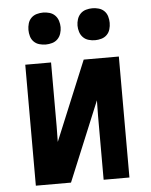

<svg xmlns="http://www.w3.org/2000/svg" viewBox="-53 -794 657 838"><g transform="rotate(-5 275.0 -375.0)"><path d="M70 0V-530H183V-318Q183 -284 183 -250Q183 -216 182 -182L326 -530H480V0H367V-212Q367 -246 367 -280Q367 -314 368 -348L224 0ZM383 -610Q369 -610 355 -614Q341 -618 331 -628Q321 -638 316.5 -652Q312 -666 312 -680Q312 -694 316.5 -708Q321 -722 331 -732Q341 -742 355 -746Q369 -750 383 -750Q397 -750 411 -746Q425 -742 435 -732Q445 -722 449 -708Q453 -694 453 -680Q453 -666 449 -652Q445 -638 435 -628Q425 -618 411 -614Q397 -610 383 -610ZM167 -610Q153 -610 139 -614Q125 -618 115 -628Q105 -638 101 -652Q97 -666 97 -680Q97 -694 101 -708Q105 -722 115 -732Q125 -742 139 -746Q153 -750 167 -750Q181 -750 195 -746Q209 -742 219 -732Q229 -722 233.5 -708Q238 -694 238 -680Q238 -666 233.5 -652Q229 -638 219 -628Q209 -618 195 -614Q181 -610 167 -610Z"/></g></svg>

Font: Lode Term
Style: Bold
Weight: 700
Monospace: yes
Designer: Belleve Invis
Foundry: Belleve Invis
Version: Version 29.2.0